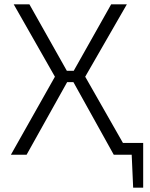

<svg xmlns="http://www.w3.org/2000/svg" viewBox="-20 -710 686 881"><path d="M562 -690 371 -358 575 0H502L303 -358L490 -690ZM115 -690 302 -358 102 0H30L232 -358L43 -690ZM347 -385V-333H260V-385ZM637 -54V0H503V-54ZM637 -7V151H591L584 -7Z"/></svg>

Font: Exo 2 Light
Style: Regular
Weight: 300
Designer: Natanael Gama
Foundry: Natanael Gama
Version: Version 2.010